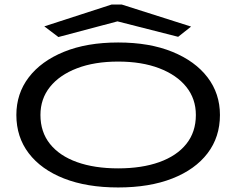

<svg xmlns="http://www.w3.org/2000/svg" viewBox="-20 -814 1040 845"><path d="M500 11Q362 11 261.5 -28.5Q161 -68 106.5 -139.5Q52 -211 52 -308Q52 -402 106.5 -473.5Q161 -545 261.5 -586Q362 -627 500 -627Q638 -627 738.5 -586Q839 -545 893.5 -473.5Q948 -402 948 -308Q948 -211 893.5 -139.5Q839 -68 738.5 -28.5Q638 11 500 11ZM500 -73Q604 -73 681 -100.5Q758 -128 800 -180.5Q842 -233 842 -308Q842 -379 800 -431.5Q758 -484 681 -513.5Q604 -543 500 -543Q396 -543 319 -513.5Q242 -484 200 -431.5Q158 -379 158 -308Q158 -233 200 -180.5Q242 -128 319 -100.5Q396 -73 500 -73ZM237 -651 175 -698 471 -794H516L821 -697L764 -652L497 -720Z"/></svg>

Font: Inconsolata UltraExpanded Medium
Style: Regular
Weight: 500
Width: 9
Monospace: yes
Designer: Raph Levien, Cyreal, Brenton Simpson
Foundry: Raph Levien, Cyreal, Google
Version: Version 3.001; ttfautohint (v1.8.2.53-6de2)